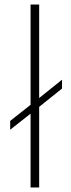

<svg xmlns="http://www.w3.org/2000/svg" viewBox="-20 -828 313 848"><path d="M25 -294 115 -365V-808H153V-395L254 -476V-437L153 -356V0H115V-326L25 -255Z"/></svg>

Font: Encode Sans Narrow
Style: Thin
Weight: 250
Designer: Pablo Impallari, Andres Torresi
Foundry: Pablo Impallari, Andres Torresi
Version: Version 1.000; ttfautohint (v1.00) -l 8 -r 50 -G 200 -x 14 -